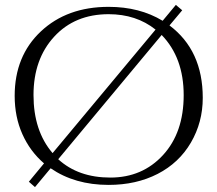

<svg xmlns="http://www.w3.org/2000/svg" viewBox="-20 -742 888 785"><path d="M673 -638Q809 -536 809 -342Q809 -242 760.5 -159Q712 -76 624.5 -31Q537 14 424 14Q286 14 187 -54L123 23L98 1L160 -74Q103 -123 71.5 -193.5Q40 -264 40 -350Q40 -513 147 -613.5Q254 -714 424 -714Q551 -714 645 -657L699 -722L725 -700ZM424 -684Q286 -684 201.5 -592Q117 -500 117 -353.5Q117 -207 195 -116L616 -621Q537 -684 424 -684ZM218 -91Q300 -16 431 -16Q562 -16 646.5 -108Q731 -200 731 -353Q731 -506 641 -599Z"/></svg>

Font: Cinzel Decorative
Style: Regular
Weight: 400
Designer: Natanael Gama
Version: Version 1.002;PS 001.002;hotconv 1.0.56;makeotf.lib2.0.21325